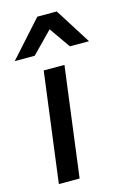

<svg xmlns="http://www.w3.org/2000/svg" viewBox="-151 -838 597 895"><g transform="rotate(-15 147.0 -390.0)"><path d="M64 -606.9H-32.2L123 -779.8H216.8L326.2 -606.9H233.9L163.1 -708ZM18.1 0 86.9 -529.8H187L118.2 0Z"/></g></svg>

Font: Cooper Hewitt
Style: Medium Italic
Weight: 708
Designer: Village Type and Design LLC
Foundry: Cooper Hewitt Smithsonian Design Museum
Version: 1.000